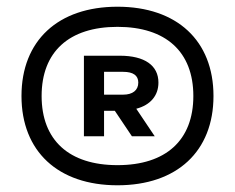

<svg xmlns="http://www.w3.org/2000/svg" viewBox="-20 -736 700 572"><path d="M330 -184C507 -184 616 -285 616 -450C616 -615 507 -716 330 -716C153 -716 44 -615 44 -450C44 -285 153 -184 330 -184ZM104 -450C104 -582 186 -656 330 -656C474 -656 556 -582 556 -450C556 -318 474 -244 330 -244C186 -244 104 -318 104 -450ZM230 -330H290V-406H322L373 -330H441L386 -412C428 -423 452 -451 452 -490C452 -541 411 -570 337 -570H230ZM290 -454V-522H347C377 -522 392 -511 392 -490C392 -467 375 -454 347 -454Z"/></svg>

Font: Uncut Plan8
Style: Regular
Weight: 400
Designer: Kasper Nordkvist
Foundry: UNCUT.wtf
Version: Version 1.002;Glyphs 3.1.2 (3151)